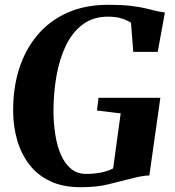

<svg xmlns="http://www.w3.org/2000/svg" viewBox="-20 -772 730 801"><path d="M317 9Q241 9 187.5 -17Q134 -43 100.8 -87.5Q67.5 -132 51.5 -188Q35.5 -244 35 -303.5Q33.5 -401 59.2 -483Q85 -565 135.8 -625.2Q186.5 -685.5 260.8 -718.8Q335 -752 432 -752Q488.5 -752 526 -747.5Q563.5 -743 589 -736.8Q614.5 -730.5 635 -725.5Q643 -724 651.2 -722.5Q659.5 -721 668 -720L638 -555.5H536L526.5 -677Q511.5 -687 488 -694.8Q464.5 -702.5 430.5 -702.5Q369 -702.5 325.8 -670.5Q282.5 -638.5 255.5 -583Q228.5 -527.5 215.8 -456.2Q203 -385 203 -306.5Q203.5 -258 210.5 -211.8Q217.5 -165.5 233.5 -128Q249.5 -90.5 275.5 -68.5Q301.5 -46.5 339.5 -46.5Q371.5 -46.5 401 -52.2Q430.5 -58 452 -69.5L483.5 -299L384.5 -311L391 -364H649L603 -40Q587 -40 564 -35.5Q541 -31 519.5 -25Q478.5 -14.5 430.5 -2.8Q382.5 9 317 9Z"/></svg>

Font: Merriweather 60pt ExtraBold
Style: Italic
Weight: 800
Italic angle: -7.8°
Version: Version 2.101